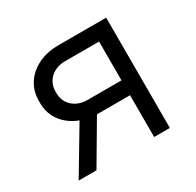

<svg xmlns="http://www.w3.org/2000/svg" viewBox="-120 -652 799 784"><g transform="rotate(-30 279.5 -260.0)"><path d="M39 0H123L239 -197H395V0H469V-520H241C138 -520 61 -455 61 -366V-351C61 -286 102 -235 165 -211ZM234 -267C180 -267 139 -303 139 -353V-364C139 -414 180 -450 234 -450H395V-267Z"/></g></svg>

Font: Fixel Display Regular
Style: Regular
Weight: 400
Designer: AlfaBravo + MacPaw
Foundry: Kyrylo Tkachov, Marchela Mozhyna, Serhii Makarenko, Maria Weinstein, Zakhar Kryvoshyya
Version: Version 1.211